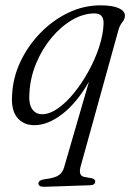

<svg xmlns="http://www.w3.org/2000/svg" viewBox="-20 -472 500 737"><path d="M152 245Q127.5 246 127.5 231.5Q127.5 226.5 132.8 222.2Q138 218 151.5 216Q188.5 211.5 204.2 201.5Q220 191.5 226 170.5L321.5 -158.5Q275 -77.5 219.5 -34.5Q164 8.5 112 8.5Q69.5 8.5 45.8 -21Q22 -50.5 26.5 -108.5Q29.5 -173.5 58.2 -234.8Q87 -296 134.5 -345Q182 -394 241.5 -422.8Q301 -451.5 366 -451.5Q412 -451.5 436 -440.5Q460 -429.5 459.5 -411.5Q459 -397.5 449.8 -387Q440.5 -376.5 435 -358L289.5 167Q280 202 303 207L331.5 212Q345.5 215.5 345.5 224Q345.5 238.5 326.5 239ZM93 -115.5Q89.5 -74.5 103 -54Q116.5 -33.5 141.5 -33.5Q170.5 -33.5 202.8 -56.2Q235 -79 265.2 -116.5Q295.5 -154 320.5 -199.8Q345.5 -245.5 360.8 -292.5Q376 -339.5 377.5 -380Q379.5 -420.5 343 -420.5Q299.5 -420.5 256.5 -395.2Q213.5 -370 177.5 -326.8Q141.5 -283.5 118.8 -228.8Q96 -174 93 -115.5Z"/></svg>

Font: Fraunces 72pt S050 Light
Style: Italic
Weight: 300
Italic angle: -16°
Version: Version 1.000; ttfautohint (v1.8.3)